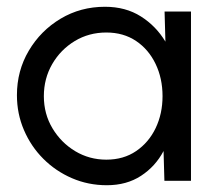

<svg xmlns="http://www.w3.org/2000/svg" viewBox="-20 -534 644 567"><path d="M466 -500H544V0H465.5L463 -88Q439 -42.5 396.5 -14.8Q354 13 295.5 13Q240.5 13 192.5 -7.8Q144.5 -28.5 108 -65Q71.5 -101.5 50.8 -149.8Q30 -198 30 -253Q30 -325 65 -384.2Q100 -443.5 159 -478.8Q218 -514 290 -514Q351 -514 396 -485.5Q441 -457 468.5 -411ZM294 -62.5Q345 -62.5 382.2 -88Q419.5 -113.5 439.8 -156Q460 -198.5 460 -250Q460 -302.5 439.5 -345.2Q419 -388 381.8 -413Q344.5 -438 294 -438Q242.5 -438 200.8 -412.8Q159 -387.5 134.2 -344.8Q109.5 -302 109.5 -250Q109.5 -197.5 135 -155Q160.5 -112.5 202.2 -87.5Q244 -62.5 294 -62.5Z"/></svg>

Font: Urbanist
Style: Regular
Weight: 400
Designer: Corey Hu
Foundry: Corey Hu
Version: Version 1.330; ttfautohint (v1.8.4.7-5d5b)